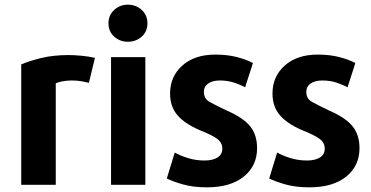

<svg xmlns="http://www.w3.org/2000/svg" viewBox="-20 -784 1589 823"><path d="M387 -536Q361 -542 330 -545Q299 -548 274 -548Q209 -548 157.5 -535.5Q106 -523 71 -508V8H219V-427Q230 -432 248 -435.5Q266 -439 288 -439Q308 -439 324.5 -436.5Q341 -434 361 -429Z M612 -684Q612 -719 587.5 -741.5Q563 -764 528 -764Q494 -764 469.5 -741.5Q445 -719 445 -684Q445 -649 469.5 -627Q494 -605 528 -605Q563 -605 587.5 -627Q612 -649 612 -684ZM603 8V-539H456V8Z M1082 -149Q1082 -206 1052 -243Q1022 -280 950 -311Q902 -334 878 -347.5Q854 -361 854 -390Q854 -413 872.5 -426Q891 -439 922 -439Q957 -439 984.5 -429.5Q1012 -420 1031 -410Q1032 -413 1036.5 -428Q1041 -443 1047.5 -462Q1054 -481 1058.5 -496Q1063 -511 1064 -514Q1036 -529 995 -539.5Q954 -550 903 -550Q814 -550 761.5 -503Q709 -456 709 -383Q709 -328 739.5 -291.5Q770 -255 834 -227Q887 -206 910 -189.5Q933 -173 933 -147Q933 -122 912.5 -109Q892 -96 857 -96Q819 -96 785.5 -106.5Q752 -117 729 -130L695 -19Q718 -7 762.5 6Q807 19 867 19Q968 19 1025 -27Q1082 -73 1082 -149Z M1521 -149Q1521 -206 1491 -243Q1461 -280 1389 -311Q1341 -334 1317 -347.5Q1293 -361 1293 -390Q1293 -413 1311.5 -426Q1330 -439 1361 -439Q1396 -439 1423.5 -429.5Q1451 -420 1470 -410Q1471 -413 1475.5 -428Q1480 -443 1486.5 -462Q1493 -481 1497.5 -496Q1502 -511 1503 -514Q1475 -529 1434 -539.5Q1393 -550 1342 -550Q1253 -550 1200.5 -503Q1148 -456 1148 -383Q1148 -328 1178.5 -291.5Q1209 -255 1273 -227Q1326 -206 1349 -189.5Q1372 -173 1372 -147Q1372 -122 1351.5 -109Q1331 -96 1296 -96Q1258 -96 1224.5 -106.5Q1191 -117 1168 -130L1134 -19Q1157 -7 1201.5 6Q1246 19 1306 19Q1407 19 1464 -27Q1521 -73 1521 -149Z"/></svg>

Font: Repo Bold
Style: Bold
Weight: 700
Designer: Stefan Peev
Foundry: Context Ltd
Version: Version 1.502